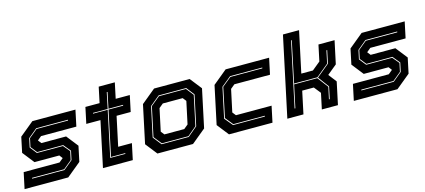

<svg xmlns="http://www.w3.org/2000/svg" viewBox="-56 -1165 3605 1629"><g transform="rotate(-15 1747.0 -350.0)"><path d="M2.5 0 32.5 -141.5H347.5L384.5 -172L384 -169.5L361 -199.5H143L62 -302.5L90.5 -437L215.5 -540H594L564 -398.5H254L217 -368L217.5 -371L241.5 -340.5H458.5L539.5 -237.5L511 -103L386 0ZM87 -69H371.5L450.5 -134.5L467.5 -213L415.5 -276H187L143 -331.5L159 -406L232.5 -466.5H509L510.5 -473.5H231.5L152.5 -408L135.5 -329.5L183 -269H411.5L460 -211L444 -136.5L370.5 -76H88.5Z M691 0 776 -399H651.5L681.5 -540H806L835 -677H976.5L947.5 -540H1071.5L1041.5 -399H917.5L862.5 -141.5H983L953 0ZM773 -67.5H905.5L907 -74H781.5L865 -467.5H993.5L995 -474.5H866.5L896 -614.5H889L859.5 -474.5H730.5L729 -468H858Z M1169.5 0 1088.5 -103 1159.5 -437 1284.5 -540H1597L1678 -437L1607 -103L1482 0ZM1224 -67H1462.5L1547 -138.5L1603.5 -403.5L1549 -473.5H1306.5L1221.5 -403L1165.5 -141ZM1228 -74 1173 -143 1228 -401 1307.5 -466.5H1545L1596 -401.5L1540.5 -140.5L1461.5 -74ZM1268.5 -141.5H1443L1480 -172L1522 -368L1498 -398.5H1323.5L1286.5 -368L1244.5 -172Z M1798 0 1717 -103 1788 -437 1913 -540H2295L2265 -398.5H1952L1915 -368L1873 -172L1897 -141.5H2210L2180 0ZM1852 -67H2131L2132.5 -74H1856L1800.5 -142.5L1855.5 -402.5L1935.5 -467.5H2216L2217.5 -474.5H1934.5L1849 -404.5L1792.5 -139Z M2310.5 0 2459.5 -700H2601L2524 -339H2626L2698.5 -398.5L2728.5 -540H2870L2827 -339L2742 -269L2797 -197.5L2755 0H2613.5L2643 -138.5L2596 -197.5H2494L2452 0ZM2392.5 -67.5H2399L2441.5 -266.5H2645L2716.5 -171.5L2694 -67.5H2701L2723.5 -173.5L2652 -269.5L2764 -362L2788 -475H2781L2757.5 -364L2647.5 -273.5H2443L2519.5 -634H2513Z M2894.5 0 2924.5 -141.5H3239.5L3276.5 -172L3276 -169.5L3253 -199.5H3035L2954 -302.5L2982.5 -437L3107.5 -540H3486L3456 -398.5H3146L3109 -368L3109.5 -371L3133.5 -340.5H3350.5L3431.5 -237.5L3403 -103L3278 0ZM2979 -69H3263.5L3342.5 -134.5L3359.5 -213L3307.5 -276H3079L3035 -331.5L3051 -406L3124.5 -466.5H3401L3402.5 -473.5H3123.5L3044.5 -408L3027.5 -329.5L3075 -269H3303.5L3352 -211L3336 -136.5L3262.5 -76H2980.5Z"/></g></svg>

Font: Tourney ExtraBold
Style: Italic
Weight: 800
Italic angle: -12°
Version: Version 1.015